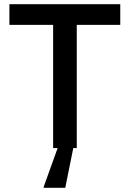

<svg xmlns="http://www.w3.org/2000/svg" viewBox="-20 -708 620 918"><path d="M234 0V-589H25V-688H555V-589H347V0ZM189 190V185L262 -18H333V-13L292 190Z"/></svg>

Font: Saira Thin Medium
Style: Regular
Weight: 500
Version: Version 1.101